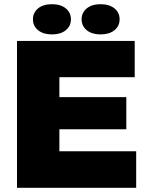

<svg xmlns="http://www.w3.org/2000/svg" viewBox="-20 -895 697 915"><path d="M61 0V-700H622V-527H263V-432H582V-279H263V-174H629V0ZM228 -731Q186 -731 161.5 -751Q137 -771 137 -803Q137 -835 161.5 -855Q186 -875 228 -875Q269 -875 293.5 -855Q318 -835 318 -803Q318 -771 293.5 -751Q269 -731 228 -731ZM459 -731Q418 -731 393.5 -751Q369 -771 369 -803Q369 -835 393.5 -855Q418 -875 459 -875Q501 -875 525.5 -855Q550 -835 550 -803Q550 -771 525.5 -751Q501 -731 459 -731Z"/></svg>

Font: REM ExtraBold
Style: Regular
Weight: 800
Designer: Octavio Pardo
Foundry: Ashler Design
Version: Version 1.005;gftools[0.9.28]